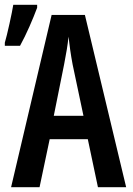

<svg xmlns="http://www.w3.org/2000/svg" viewBox="-33 -776 552 796"><path d="M-13 -586H50C77 -635 103 -696 121 -744V-756H22C18 -728 -4 -628 -13 -599ZM373 0H490L319 -714H181L13 0H131L173 -199H331ZM313 -296H190L233 -510C241 -551 248 -591 251 -624C255 -590 260 -551 268 -509Z"/></svg>

Font: Noto Sans Display Condensed Medium
Style: Regular
Weight: 500
Width: 3
Designer: Monotype Design Team
Foundry: Monotype Imaging Inc.
Version: Version 1.900